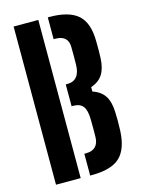

<svg xmlns="http://www.w3.org/2000/svg" viewBox="-120 -869 692 938"><g transform="rotate(-15 225.5 -400.0)"><path d="M43.9 0V-800H168.7V0ZM216.7 0V-110.3H225.2Q257.2 -110.3 273.7 -127.1Q290.2 -143.9 290.5 -176.8Q290.9 -199.1 290.9 -219.5Q290.9 -239.9 290.5 -262Q290.2 -310.1 274.7 -330.3Q259.1 -350.6 224.1 -350.6H216.7V-460.9H224.8Q257 -460.9 273.5 -481.9Q290 -502.9 290.2 -542.8Q290.7 -565.8 290.7 -587.3Q290.7 -608.7 290.2 -631.2Q290 -660.2 273.5 -674.9Q257 -689.7 225.1 -689.7H216.7V-800H225.1Q323.9 -800 369.4 -759.3Q414.8 -718.7 415 -624.8Q415.3 -599.9 415.3 -579.6Q415.3 -559.2 414.3 -539.6Q411.7 -489 392.6 -459.3Q373.4 -429.6 333.3 -415.9V-393.6Q374.8 -380 394.2 -349.9Q413.6 -319.8 415.3 -267.7Q416.3 -243 416.3 -221.8Q416.3 -200.7 415.3 -175.2Q411.4 -81.8 367.7 -40.9Q324.1 0 225.2 0Z"/></g></svg>

Font: Big Shoulders Stencil Display SC Thin
Style: Regular
Weight: 100
Designer: Patric King
Foundry: XO Type Co
Version: Version 2.001